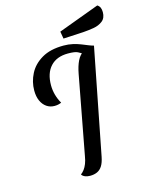

<svg xmlns="http://www.w3.org/2000/svg" viewBox="-130 -947 806 1049"><g transform="rotate(-15 272.5 -422.5)"><path d="M247 22Q232 22 219 17Q206 12 200 2Q211 -6 220 -18Q229 -30 236 -47.5Q243 -65 247 -90L330 -532Q338 -575 352 -603.5Q366 -632 389.5 -646Q413 -660 451 -660L334 -62Q328 -31 316.5 -12.5Q305 6 287.5 14Q270 22 247 22ZM158 -397Q133 -397 113.5 -410.5Q94 -424 83 -448.5Q72 -473 72 -507Q72 -556 95 -601Q118 -646 166.5 -674.5Q215 -703 290 -703Q318 -703 342 -697.5Q366 -692 386 -684Q406 -676 422 -669.5Q438 -663 450 -660L376 -635L375 -637Q372 -639 357 -647Q342 -655 302 -655Q238 -655 203 -617Q168 -579 168 -511Q168 -483 175.5 -456Q183 -429 197 -405Q188 -401 178.5 -399Q169 -397 158 -397ZM300 -740 293 -781 525 -867Q536 -860 540.5 -849.5Q545 -839 545 -824Q545 -791 524 -774.5Q503 -758 473 -753Q443 -748 414 -746Z"/></g></svg>

Font: Sansita Swashed Light
Style: Regular
Weight: 300
Designer: Pablo Cosgaya
Foundry: Omnibus-Type
Version: Version 1.003